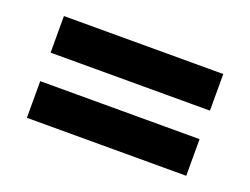

<svg xmlns="http://www.w3.org/2000/svg" viewBox="-57 -606 626 481"><g transform="rotate(20 256.5 -365.5)"><path d="M43.9 -403.7V-501.3H468.7V-403.7ZM43.9 -230V-327.7H468.7V-230Z"/></g></svg>

Font: Big Shoulders Text SC Thin
Style: Regular
Weight: 100
Designer: Patric King
Foundry: XO Type Co
Version: Version 2.002